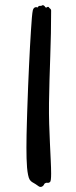

<svg xmlns="http://www.w3.org/2000/svg" viewBox="-20 -723 297 748"><path d="M179.2 -682.1Q179.2 -593.8 175.8 -502.7Q172.4 -411.6 170.9 -321.8Q170.4 -280.8 171.6 -240.5Q172.9 -200.2 174.6 -163.8Q176.3 -127.4 177.7 -97.4Q179.2 -67.4 179.2 -46.9Q179.2 -32.7 178.2 -24.2Q177.2 -15.6 174.8 -14.2Q172.4 -11.7 170.4 -11.2Q168.5 -10.7 166.5 -10.7Q164.6 -10.7 162.4 -11Q160.2 -11.2 157.2 -9.8Q153.8 -8.3 152.8 -6.6Q151.9 -4.9 150.9 -2.9Q149.9 -1 147.9 1Q146 2.9 141.1 4.9Q134.8 6.3 129.2 1.7Q123.5 -2.9 118.2 -5.9Q109.9 -10.7 104.7 -13.9Q99.6 -17.1 95.2 -23.9Q91.8 -29.8 89.4 -41.7Q86.9 -53.7 85.4 -70.1Q84 -86.4 83.5 -106.4Q83 -126.5 83 -147.9Q83 -172.4 83.5 -197Q84 -221.7 84.7 -244.1Q85.4 -266.6 85.9 -284.7Q86.4 -302.7 86.9 -314Q87.9 -349.1 89.6 -387.7Q91.3 -426.3 93 -464.6Q94.7 -502.9 96.7 -538.6Q98.6 -574.2 100.6 -603.8Q102.5 -633.3 104.2 -654.1Q106 -674.8 107.9 -683.1Q110.8 -693.4 118.2 -694.8Q121.6 -696.3 123.8 -694.3Q126 -692.4 128.9 -696.8Q129.9 -699.2 131.8 -699.7Q133.8 -700.2 135.7 -700.2Q137.7 -700.2 139.6 -700.2Q141.6 -700.2 143.1 -701.2Q146 -704.1 149.2 -702.4Q152.3 -700.7 153.8 -699.2Q155.3 -695.8 157.7 -694.1Q160.2 -692.4 163.1 -694.8Q164.6 -696.3 167.2 -696.3Q169.9 -696.3 170.9 -693.8Q172.4 -691.4 175.8 -689Q179.2 -686.5 179.2 -682.1Z"/></svg>

Font: Oregano
Style: Regular
Weight: 400
Version: Version 1.000